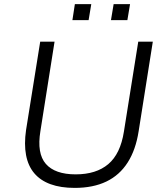

<svg xmlns="http://www.w3.org/2000/svg" viewBox="-20 -908 796 936"><path d="M344 8Q276 8 226.5 -10Q177 -28 147 -63.5Q117 -99 107 -152Q97 -205 107 -274L176 -705H246L177 -269Q159 -160 203.5 -109Q248 -58 349 -58Q449 -58 508 -108Q567 -158 584 -266L654 -705H725L656 -269Q642 -178 602.5 -116Q563 -54 498.5 -23Q434 8 344 8ZM521 -810 534 -888H614L601 -810ZM333 -810 345 -888H425L412 -810Z"/></svg>

Font: Nunito Sans 7pt Light
Style: Italic
Weight: 300
Italic angle: -9°
Designer: Vernon Adams
Foundry: Vernon Adams
Version: Version 3.101;gftools[0.9.27]